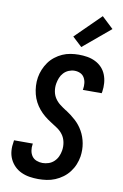

<svg xmlns="http://www.w3.org/2000/svg" viewBox="-106 -1046 712 1113"><g transform="rotate(10 250.0 -489.5)"><path d="M201 8Q175 8 149.5 4Q124 0 101 -10.5Q78 -21 60.5 -38.5Q43 -56 32.5 -78.5Q22 -101 20 -127Q18 -153 23 -180L24 -189H135L134 -184Q131 -166 134 -147.5Q137 -129 147 -115Q157 -101 174 -94.5Q191 -88 209 -88Q227 -88 245 -94Q263 -100 277 -113.5Q291 -127 298.5 -144Q306 -161 309 -179Q313 -204 308 -228.5Q303 -253 289.5 -271.5Q276 -290 256 -303.5Q236 -317 216 -329.5Q196 -342 178 -357Q160 -372 145 -390Q130 -408 119 -429Q108 -450 102 -473.5Q96 -497 94.5 -522Q93 -547 97 -572Q101 -596 110.5 -619Q120 -642 134.5 -662.5Q149 -683 169.5 -699Q190 -715 212.5 -725Q235 -735 259.5 -739Q284 -743 308 -743Q334 -743 358.5 -739Q383 -735 405.5 -724Q428 -713 444.5 -695.5Q461 -678 470 -655Q479 -632 481 -606.5Q483 -581 479 -555L477 -546H366L367 -551Q370 -569 368 -586.5Q366 -604 357.5 -618.5Q349 -633 333.5 -640Q318 -647 300 -647Q283 -647 266 -640Q249 -633 236.5 -619.5Q224 -606 217.5 -589.5Q211 -573 208 -556Q204 -533 208 -510Q212 -487 224 -469Q236 -451 253.5 -437.5Q271 -424 290 -412H291Q322 -392 349 -367.5Q376 -343 394 -311Q412 -279 419 -241Q426 -203 420 -163Q416 -139 406.5 -115.5Q397 -92 381 -71Q365 -50 344 -34.5Q323 -19 299 -9Q275 1 250 4.5Q225 8 201 8ZM314 -789 258 -841 406 -987 474 -923Z"/></g></svg>

Font: Iosevka Oblique
Style: Bold
Weight: 700
Italic angle: -9°
Monospace: yes
Designer: Belleve Invis
Foundry: Belleve Invis
Version: Version 32.5.0; ttfautohint (v1.8.4)